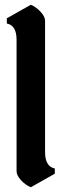

<svg xmlns="http://www.w3.org/2000/svg" viewBox="-20 -789 260 809"><path d="M169.9 -701.2V-147.9Q169.9 -87.4 210.9 -79.1V-57.1L109.9 0Q87.9 -8.8 68.8 -29.3Q49.8 -49.8 49.8 -67.9V-621.1Q49.8 -682.1 8.8 -689.9V-711.9L109.9 -769Q131.8 -759.8 150.9 -739.5Q169.9 -719.2 169.9 -701.2Z"/></svg>

Font: Bokor
Style: Regular
Weight: 400
Designer: Danh Hong
Foundry: Danh Hong
Version: Version 8.002; ttfautohint (v1.8.3)